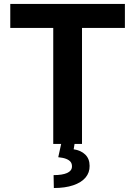

<svg xmlns="http://www.w3.org/2000/svg" viewBox="-20 -727 683 970"><path d="M31.9 -707H611V-585.8H394.3V0H249V-585.8H31.9ZM357.1 -2.9 352.2 27.2Q388.9 32.6 410.8 54Q432.7 75.4 432.7 110.9Q433.3 145 412 170.2Q390.7 195.3 349.7 209.1Q308.8 222.9 252 222.9L250.7 157.7Q294.7 157.7 318.9 147Q343 136.3 343.6 114.9Q344.1 100.4 336.8 91Q329.5 81.7 314.4 75.7Q299.3 69.7 274.3 67.2L289.7 -2.9Z"/></svg>

Font: Pretendard JP Variable
Style: Regular
Weight: 400
Designer: Base glyphs from Inter by Rasmus Andersson; Hangul glyphs from Noto Sans CJK(Source Han Sans) by Jang Soo-young and Kang
Foundry: Kil Hyung-jin
Version: Version 1.307;Glyphs 3.2 (3192)